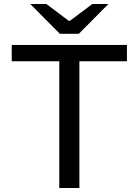

<svg xmlns="http://www.w3.org/2000/svg" viewBox="-20 -945 697 965"><path d="M278 -637H39V-719H618V-637H379V0H278ZM132 -925H213L326 -840H331L444 -925H525L376 -775H281Z"/></svg>

Font: Nebula Sans Medium
Style: Regular
Weight: 500
Designer: Paul D. Hunt for Adobe (as Source Sans)
Foundry: Nebula Entertainment & Broadcasting LLC
Version: Version 1.010